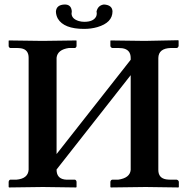

<svg xmlns="http://www.w3.org/2000/svg" viewBox="-20 -824 823 845"><path d="M676.8 -568.8V-76.2Q676.8 -40.5 710.9 -34.7Q720.7 -33.2 731.9 -33.2H757.8Q765.6 -31.2 767.1 -23.9V-1L765.1 1Q764.2 1 621.1 -1L467.8 1L465.8 -1V-23.9Q467.3 -32.2 474.1 -33.2H500Q551.8 -40.5 555.2 -76.2V-493.2L229 -78.1V-77.1Q229 -40 263.2 -34.2Q272.5 -32.7 283.2 -33.2H310.1Q315.9 -31.2 316.9 -23.9V-1L314.9 1Q314 1 168.9 -1L20 1L18.1 -1V-23.9Q19.5 -31.7 24.9 -33.2H51.8Q103.5 -37.6 106 -77.1V-569.8Q106 -605.5 73.2 -611.3Q63.5 -612.8 51.8 -612.8H24.9Q19 -614.7 18.1 -621.1V-645L20 -646Q21 -646 167 -644L314.9 -646L316.9 -645V-621.1Q315.4 -614.3 310.1 -612.8H283.2Q232.9 -605.5 229 -569.8V-146L555.2 -561V-568.8Q555.2 -606.4 517.6 -611.8Q509.3 -612.8 500 -612.8H474.1Q467.3 -614.7 465.8 -621.1V-645L467.8 -646Q468.8 -646 617.2 -644L764.2 -647L766.1 -645V-622.1Q764.6 -613.8 757.8 -612.8H731.9Q677.7 -611.3 676.8 -568.8ZM475.1 -773.9Q475.1 -724.1 408.2 -704.6Q380.9 -696.8 350.1 -696.8Q261.2 -696.8 234.4 -742.2Q226.6 -756.8 226.1 -772.9Q228 -803.2 265.1 -804.2Q291.5 -804.2 295.4 -778.8Q295.9 -775.4 295.9 -772.9Q295.9 -772 295.4 -768.6L294.9 -765.1Q294.9 -741.2 326.7 -731.4Q338.4 -728 351.1 -728Q392.6 -728 403.8 -752.9Q405.8 -758.8 405.8 -764.2V-766.1Q405.8 -768.1 405.3 -770.5L404.8 -772.9Q410.6 -800.3 437 -804.2Q474.1 -802.2 475.1 -773.9Z"/></svg>

Font: Linux Libertine O
Style: Bold
Weight: 700
Designer: Philipp H. Poll
Foundry: Philipp H. Poll
Version: Version 5.0.0